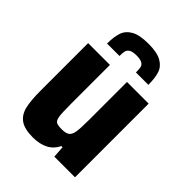

<svg xmlns="http://www.w3.org/2000/svg" viewBox="-208 -824 940 940"><g transform="rotate(45 262.0 -354.5)"><path d="M52 -183V-510H203V-237Q203 -178 206.5 -155.5Q210 -133 220.5 -126.5Q231 -120 259 -120Q288 -120 300.5 -130Q313 -140 317 -164.5Q321 -189 321 -246V-510H471V0H328L324 -61H316Q283 8 186 8Q129 8 100 -12.5Q71 -33 61.5 -73Q52 -113 52 -183ZM405 -574H319Q319 -597 316.5 -608.5Q314 -620 302 -627.5Q290 -635 263 -635Q236 -635 223.5 -627.5Q211 -620 208 -608Q205 -596 205 -574H119Q119 -621 129.5 -651.5Q140 -682 171.5 -699.5Q203 -717 263 -717Q323 -717 354 -699.5Q385 -682 395 -652Q405 -622 405 -574Z"/></g></svg>

Font: Saira Semi Condensed
Style: Bold
Weight: 700
Width: 4
Designer: Hector Gatti with collaboration of the Omnibus-Type team
Foundry: Omnibus-Type
Version: Version 1.001; ttfautohint (v1.8)